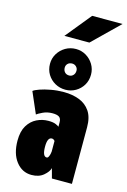

<svg xmlns="http://www.w3.org/2000/svg" viewBox="-146 -1056 749 1135"><g transform="rotate(15 228.0 -489.0)"><path d="M166.5 11Q109 11 72 -36.8Q35 -84.5 35 -164.5Q35 -221 56.2 -256Q77.5 -291 111 -307.5Q144.5 -324 182 -324Q211.5 -324 227.8 -316.8Q244 -309.5 247.5 -305.5V-332Q247.5 -355.5 234.8 -364.5Q222 -373.5 194 -373.5Q161.5 -373.5 135 -360.8Q108.5 -348 100 -341L44 -470Q54 -478.5 81.8 -488.2Q109.5 -498 147.8 -505Q186 -512 226.5 -512Q278.5 -512 320.5 -496Q362.5 -480 387.2 -443.8Q412 -407.5 412 -346.5V0H289.5L273.5 -59.5Q268 -36.5 240 -12.8Q212 11 166.5 11ZM227 -112Q234 -112 238.2 -120.5Q242.5 -129 244.8 -139.2Q247 -149.5 247 -153.5V-218.5Q245 -221 240.2 -224.8Q235.5 -228.5 228.5 -228.5Q201.5 -228.5 201.5 -172Q201.5 -112 227 -112ZM230 -527.5Q195 -527.5 166.2 -543.8Q137.5 -560 120.2 -588.2Q103 -616.5 103 -652.5Q103 -686.5 120.2 -714.8Q137.5 -743 166.2 -759.8Q195 -776.5 230 -776.5Q263.5 -776.5 291.8 -759.8Q320 -743 337 -714.8Q354 -686.5 354 -652.5Q354 -616.5 337 -588.2Q320 -560 291.8 -543.8Q263.5 -527.5 230 -527.5ZM230 -614.5Q244.5 -614.5 254.8 -625.2Q265 -636 265 -653Q265 -667.5 254.8 -677.5Q244.5 -687.5 230 -687.5Q213 -687.5 203 -677.5Q193 -667.5 193 -653Q193 -636 203 -625.2Q213 -614.5 230 -614.5ZM295.5 -833.5H142.5L270.5 -990.5H456.5Z"/></g></svg>

Font: Trispace Condensed ExtraBold
Style: Regular
Weight: 800
Width: 3
Designer: Tyler Finck
Foundry: Etcetera Type Company
Version: Version 1.210; ttfautohint (v1.8.3)